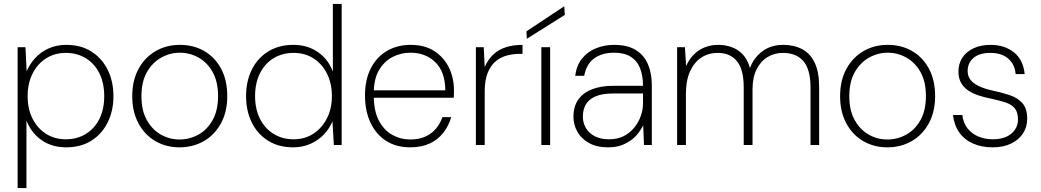

<svg xmlns="http://www.w3.org/2000/svg" viewBox="-20 -740 5315 980"><path d="M70 220V-499H110L116 -376Q131 -412 159 -443Q187 -474 227.5 -492.5Q268 -511 318 -511Q393 -511 446.5 -477Q500 -443 529.5 -384Q559 -325 559 -249Q559 -174 529.5 -115Q500 -56 446.5 -22Q393 12 317 12Q245 12 192 -25Q139 -62 115 -125V220ZM316 -29Q373 -29 417.5 -56Q462 -83 487 -132.5Q512 -182 512 -249Q512 -317 487 -366.5Q462 -416 417.5 -443Q373 -470 316 -470Q259 -470 215 -442Q171 -414 146 -364Q121 -314 121 -249Q121 -184 146 -134.5Q171 -85 215 -57Q259 -29 316 -29Z M896 12Q828 12 773.5 -19.5Q719 -51 687 -110Q655 -169 655 -249Q655 -330 687.5 -389Q720 -448 775 -479.5Q830 -511 898 -511Q968 -511 1022.5 -479.5Q1077 -448 1108.5 -389.5Q1140 -331 1140 -249Q1140 -169 1107.5 -110Q1075 -51 1020 -19.5Q965 12 896 12ZM896 -28Q947 -28 992 -52.5Q1037 -77 1065 -126.5Q1093 -176 1093 -250Q1093 -323 1065.5 -372Q1038 -421 993.5 -446Q949 -471 898 -471Q848 -471 803 -446Q758 -421 730 -372Q702 -323 702 -249Q702 -176 729.5 -127Q757 -78 801 -53Q845 -28 896 -28Z M1476 12Q1402 12 1348 -22Q1294 -56 1265 -115Q1236 -174 1236 -250Q1236 -325 1265 -384Q1294 -443 1348.5 -477Q1403 -511 1477 -511Q1550 -511 1603 -474Q1656 -437 1679 -374V-720H1724V0H1684L1677 -121Q1662 -84 1633.5 -54Q1605 -24 1565 -6Q1525 12 1476 12ZM1478 -29Q1536 -29 1579.5 -57.5Q1623 -86 1648.5 -135.5Q1674 -185 1674 -249Q1674 -315 1648.5 -365Q1623 -415 1579.5 -442.5Q1536 -470 1479 -470Q1422 -470 1377.5 -443.5Q1333 -417 1307.5 -367Q1282 -317 1282 -250Q1282 -182 1307.5 -132.5Q1333 -83 1377.5 -56Q1422 -29 1478 -29Z M2074 12Q2003 12 1951.5 -20.5Q1900 -53 1871.5 -113Q1843 -173 1843 -253Q1843 -333 1872.5 -391Q1902 -449 1955 -480Q2008 -511 2076 -511Q2149 -511 2198 -478.5Q2247 -446 2272 -394Q2297 -342 2297 -281Q2297 -271 2297 -262Q2297 -253 2296 -241H1875V-279H2253Q2252 -374 2202 -422.5Q2152 -471 2075 -471Q2026 -471 1983.5 -449Q1941 -427 1914.5 -382Q1888 -337 1888 -267V-250Q1888 -173 1914 -124Q1940 -75 1982.5 -51.5Q2025 -28 2074 -28Q2136 -28 2177.5 -58Q2219 -88 2238 -142H2283Q2270 -97 2242.5 -62Q2215 -27 2173 -7.5Q2131 12 2074 12Z M2409 0V-499H2449L2454 -398Q2471 -437 2498 -462Q2525 -487 2562.5 -499Q2600 -511 2647 -511V-465H2632Q2602 -465 2570.5 -457.5Q2539 -450 2512.5 -429Q2486 -408 2470 -370Q2454 -332 2454 -272V0Z M2743 0V-499H2788V0ZM2669 -542 2667 -580 2860 -708 2863 -664Z M3083 12Q3026 12 2986.5 -10Q2947 -32 2927 -67.5Q2907 -103 2907 -144Q2907 -198 2932.5 -233Q2958 -268 3003.5 -285Q3049 -302 3110 -302H3262Q3262 -355 3246.5 -393Q3231 -431 3198.5 -451Q3166 -471 3114 -471Q3053 -471 3013 -442Q2973 -413 2962 -353H2916Q2923 -407 2951.5 -442Q2980 -477 3023 -494Q3066 -511 3114 -511Q3183 -511 3225.5 -484.5Q3268 -458 3287.5 -411.5Q3307 -365 3307 -306V0H3267L3263 -100Q3255 -84 3241 -64.5Q3227 -45 3205.5 -28Q3184 -11 3154.5 0.5Q3125 12 3083 12ZM3088 -29Q3132 -29 3164 -45.5Q3196 -62 3218 -89.5Q3240 -117 3251 -149Q3262 -181 3262 -212V-263H3113Q3053 -263 3018.5 -247.5Q2984 -232 2969.5 -205.5Q2955 -179 2955 -145Q2955 -113 2970.5 -86.5Q2986 -60 3016 -44.5Q3046 -29 3088 -29Z M3436 0V-499H3476L3482 -403Q3506 -456 3548.5 -483.5Q3591 -511 3647 -511Q3681 -511 3713 -500Q3745 -489 3770 -463.5Q3795 -438 3808 -393Q3827 -445 3871 -478Q3915 -511 3977 -511Q4033 -511 4074.5 -489Q4116 -467 4138.5 -419.5Q4161 -372 4161 -297V0H4117V-294Q4117 -385 4081 -427.5Q4045 -470 3975 -470Q3933 -470 3898 -449Q3863 -428 3842 -386.5Q3821 -345 3821 -283V0H3776V-296Q3776 -385 3741.5 -427.5Q3707 -470 3644 -470Q3596 -470 3559.5 -446Q3523 -422 3502 -375.5Q3481 -329 3481 -261V0Z M4509 12Q4441 12 4386.5 -19.5Q4332 -51 4300 -110Q4268 -169 4268 -249Q4268 -330 4300.5 -389Q4333 -448 4388 -479.5Q4443 -511 4511 -511Q4581 -511 4635.5 -479.5Q4690 -448 4721.5 -389.5Q4753 -331 4753 -249Q4753 -169 4720.5 -110Q4688 -51 4633 -19.5Q4578 12 4509 12ZM4509 -28Q4560 -28 4605 -52.5Q4650 -77 4678 -126.5Q4706 -176 4706 -250Q4706 -323 4678.5 -372Q4651 -421 4606.5 -446Q4562 -471 4511 -471Q4461 -471 4416 -446Q4371 -421 4343 -372Q4315 -323 4315 -249Q4315 -176 4342.5 -127Q4370 -78 4414 -53Q4458 -28 4509 -28Z M5047 12Q4992 12 4948.5 -6.5Q4905 -25 4878 -61.5Q4851 -98 4844 -153H4892Q4896 -114 4917.5 -86Q4939 -58 4973 -43.5Q5007 -29 5048 -29Q5088 -29 5116.5 -42Q5145 -55 5160.5 -78Q5176 -101 5176 -129Q5176 -166 5160.5 -186Q5145 -206 5114 -216.5Q5083 -227 5036 -237Q5000 -244 4970 -254.5Q4940 -265 4918 -281Q4896 -297 4884 -320Q4872 -343 4872 -374Q4872 -415 4892 -445.5Q4912 -476 4949 -493.5Q4986 -511 5036 -511Q5107 -511 5155 -473Q5203 -435 5210 -362H5164Q5160 -411 5126.5 -440.5Q5093 -470 5035 -470Q4979 -470 4949 -444.5Q4919 -419 4919 -377Q4919 -354 4931.5 -335.5Q4944 -317 4972 -302.5Q5000 -288 5045 -278Q5093 -268 5133.5 -254.5Q5174 -241 5198.5 -213.5Q5223 -186 5223 -134Q5223 -92 5201.5 -59Q5180 -26 5140.5 -7Q5101 12 5047 12Z"/></svg>

Font: DM Sans 20pt ExtraLight
Style: Regular
Weight: 250
Version: Version 4.004;gftools[0.9.30]